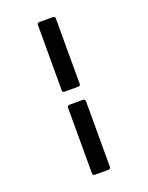

<svg xmlns="http://www.w3.org/2000/svg" viewBox="-168 -842 835 1086"><g transform="rotate(-20 250.0 -299.5)"><path d="M291 160H209Q196 160 196 147V-248Q196 -261 209 -261H291Q304 -261 304 -248V147Q304 160 291 160ZM291 -340H209Q196 -340 196 -353V-746Q196 -759 209 -759H291Q304 -759 304 -746V-353Q304 -340 291 -340Z"/></g></svg>

Font: NanumGothicCoding
Style: Bold
Weight: 700
Monospace: yes
Designer: Kwon Bruce; Nicolas Noh; Sung-woo Choi; Go-un Cha; Soo-hyun Park;
Foundry: NHN Corporation
Version: Version 2.000;PS 1;hotconv 1.0.49;makeotf.lib2.0.14853